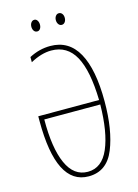

<svg xmlns="http://www.w3.org/2000/svg" viewBox="-132 -955 748 1037"><g transform="rotate(-15 242.0 -436.5)"><path d="M94 -665V-694Q151 -724 212 -724Q316 -724 367.5 -631Q419 -538 419 -360Q419 -199 376.5 -94.5Q334 10 232 10Q52 10 52 -347V-374H392Q388 -539 344 -619Q300 -699 211 -699Q156 -699 94 -665ZM392 -349H79Q78 -189 117 -102Q156 -15 234 -15Q313 -15 351.5 -104.5Q390 -194 392 -349ZM166 -883Q176 -883 182.5 -873.5Q189 -864 189 -850Q189 -836 182.5 -827Q176 -818 166 -818Q154 -818 147.5 -827.5Q141 -837 141 -850Q141 -864 148 -873.5Q155 -883 166 -883ZM303 -883Q314 -883 321 -874Q328 -865 328 -851Q328 -837 321 -827.5Q314 -818 303 -818Q292 -818 285 -827.5Q278 -837 278 -851Q278 -864 285 -873.5Q292 -883 303 -883Z"/></g></svg>

Font: Noto Sans Display Thin Cond
Style: Regular
Weight: 250
Width: 3
Designer: Monotype Design team
Foundry: Monotype Imaging Inc.
Version: Version 1.000